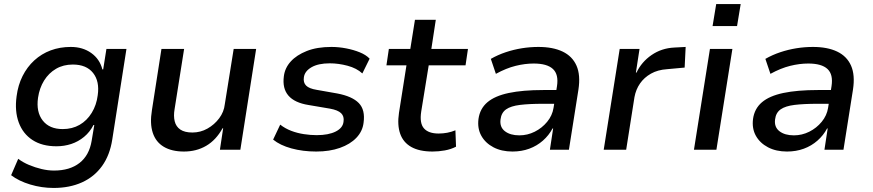

<svg xmlns="http://www.w3.org/2000/svg" viewBox="-20 -740 4313 949"><path d="M245 189Q186 189 129.5 172Q73 155 35 126L70 45Q94 63 124 75.5Q154 88 185.5 95.5Q217 103 247 103Q325 103 373 65.5Q421 28 433 -44L446 -122H442Q424 -87 395.5 -63.5Q367 -40 332.5 -28.5Q298 -17 259 -17Q188 -17 140.5 -48Q93 -79 72.5 -135Q52 -191 62 -264Q69 -319 91.5 -364Q114 -409 149.5 -441.5Q185 -474 230.5 -491Q276 -508 330 -508Q389 -508 431 -478Q473 -448 486 -397H490L506 -498H605L535 -51Q523 27 484.5 80.5Q446 134 385 161.5Q324 189 245 189ZM290 -102Q337 -102 373.5 -123Q410 -144 433.5 -182.5Q457 -221 463 -269Q473 -338 440 -379.5Q407 -421 340 -421Q293 -421 257 -400Q221 -379 198 -342Q175 -305 168 -257Q158 -187 191 -144.5Q224 -102 290 -102Z M889 9Q829 9 789.5 -14.5Q750 -38 735 -84Q720 -130 731 -196L778 -498H890L843 -201Q837 -167 843.5 -140.5Q850 -114 871.5 -99.5Q893 -85 931 -85Q971 -85 1005.5 -104.5Q1040 -124 1063.5 -155.5Q1087 -187 1091 -224L1135 -498H1246L1168 0H1067L1083 -106H1080Q1048 -48 999.5 -19.5Q951 9 889 9Z M1543 9Q1477 9 1420.5 -6.5Q1364 -22 1330 -50L1365 -124Q1389 -105 1419 -93.5Q1449 -82 1482 -77Q1515 -72 1545 -72Q1604 -72 1639.5 -90Q1675 -108 1678 -139Q1682 -165 1666 -180.5Q1650 -196 1611 -203L1505 -221Q1436 -232 1405.5 -267.5Q1375 -303 1383 -363Q1388 -404 1417 -436Q1446 -468 1496.5 -488Q1547 -508 1618 -508Q1654 -508 1690.5 -501Q1727 -494 1758 -481.5Q1789 -469 1807 -450L1771 -377Q1743 -403 1698 -415Q1653 -427 1610 -427Q1553 -427 1519.5 -407.5Q1486 -388 1482 -358Q1478 -332 1493 -317Q1508 -302 1545 -296L1647 -278Q1721 -264 1753.5 -230.5Q1786 -197 1777 -133Q1772 -91 1741.5 -59Q1711 -27 1660 -9Q1609 9 1543 9Z M2118 9Q2053 9 2013 -13.5Q1973 -36 1958 -79Q1943 -122 1952 -182L1989 -417H1890L1902 -498H2008L2031 -642H2134L2112 -498H2293L2281 -417H2099L2062 -189Q2053 -131 2075.5 -105.5Q2098 -80 2148 -80Q2170 -80 2191 -84Q2212 -88 2231 -96L2234 -15Q2209 -2 2178.5 3.5Q2148 9 2118 9Z M2513 9Q2459 9 2419 -12Q2379 -33 2359 -69Q2339 -105 2345 -152Q2352 -203 2389 -234.5Q2426 -266 2495 -280.5Q2564 -295 2665 -295H2746L2736 -227H2664Q2596 -227 2550.5 -221.5Q2505 -216 2481.5 -199.5Q2458 -183 2454 -150Q2449 -112 2475.5 -91.5Q2502 -71 2547 -71Q2587 -71 2623 -89Q2659 -107 2684.5 -138Q2710 -169 2716 -207L2733 -314Q2742 -372 2713 -399Q2684 -426 2618 -426Q2575 -426 2528.5 -414.5Q2482 -403 2431 -375L2406 -449Q2441 -469 2480 -482Q2519 -495 2559.5 -501.5Q2600 -508 2641 -508Q2713 -508 2761 -485Q2809 -462 2829.5 -415.5Q2850 -369 2839 -297L2792 0H2698L2714 -105H2711Q2693 -71 2663.5 -45Q2634 -19 2596 -5Q2558 9 2513 9Z M2964 0 3043 -498H3141L3123 -381H3126Q3151 -434 3200.5 -468Q3250 -502 3313 -505L3369 -508L3364 -406L3277 -398Q3231 -395 3197.5 -376Q3164 -357 3143.5 -327.5Q3123 -298 3116 -260L3075 0Z M3502 -611 3520 -720H3641L3623 -611ZM3410 0 3489 -498H3600L3521 0Z M3870 9Q3816 9 3776 -12Q3736 -33 3716 -69Q3696 -105 3702 -152Q3709 -203 3746 -234.5Q3783 -266 3852 -280.5Q3921 -295 4022 -295H4103L4093 -227H4021Q3953 -227 3907.5 -221.5Q3862 -216 3838.5 -199.5Q3815 -183 3811 -150Q3806 -112 3832.5 -91.5Q3859 -71 3904 -71Q3944 -71 3980 -89Q4016 -107 4041.5 -138Q4067 -169 4073 -207L4090 -314Q4099 -372 4070 -399Q4041 -426 3975 -426Q3932 -426 3885.5 -414.5Q3839 -403 3788 -375L3763 -449Q3798 -469 3837 -482Q3876 -495 3916.5 -501.5Q3957 -508 3998 -508Q4070 -508 4118 -485Q4166 -462 4186.5 -415.5Q4207 -369 4196 -297L4149 0H4055L4071 -105H4068Q4050 -71 4020.5 -45Q3991 -19 3953 -5Q3915 9 3870 9Z"/></svg>

Font: Nunito Sans 7pt SemiBold
Style: Italic
Weight: 600
Italic angle: -9°
Designer: Vernon Adams
Foundry: Vernon Adams
Version: Version 3.101;gftools[0.9.27]